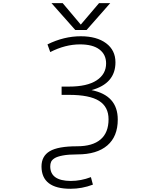

<svg xmlns="http://www.w3.org/2000/svg" viewBox="-20 -972 1040 1222"><path d="M470.7 -41Q569.3 -41 620.1 -84.5Q670.9 -127.9 670.9 -212.9Q670.9 -292 610.4 -330.1Q549.8 -368.2 418.9 -368.2H372.1V-420.9H418.9Q534.2 -420.9 594.7 -460.4Q655.3 -500 655.3 -568.4Q655.3 -625 612.8 -657.2Q570.3 -689.5 489.3 -689.5Q395.5 -689.5 299.8 -640.6L282.2 -689.5Q386.7 -741.2 494.1 -741.2Q595.7 -741.2 655.3 -696.8Q714.8 -652.3 714.8 -575.2Q714.8 -440.4 562.5 -398.4Q729.5 -365.2 729.5 -210.9Q729.5 -103.5 663.1 -46.4Q596.7 10.7 472.7 10.7Q416 10.7 379.9 17.6Q343.8 24.4 327.1 35.2Q310.5 45.9 305.2 58.1Q299.8 70.3 299.8 86.9Q299.8 178.7 429.7 179.7Q495.1 179.7 558.6 155.3L571.3 203.1Q502 229.5 428.7 229.5Q245.1 229.5 244.1 87.9Q244.1 21.5 296.9 -9.8Q349.6 -41 470.7 -41ZM494.1 -815.4 610.4 -952.1H681.6L531.2 -781.2H459L307.6 -952.1H378.9Z"/></svg>

Font: GenEi Gothic M Light
Style: Regular
Weight: 300
Designer: o_tamon (Modified); [Source Han Sans]
Ryoko NISHIZUKA  (kana & ideographs); Paul D. Hunt (Latin, Greek & Cyrillic); Wenl
Version: Version 1.1a;Original Version 1.004